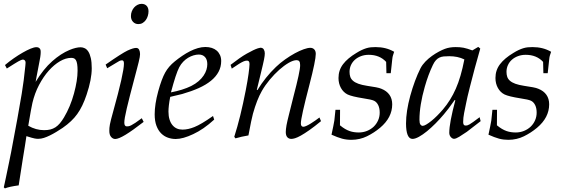

<svg xmlns="http://www.w3.org/2000/svg" viewBox="-25 -726 2990 1019"><path d="M1 273.9 -4.9 268.1Q-3.4 261.2 0 246.1Q3.4 231 7.3 211.9Q11.2 192.9 15.6 171.9Q20 150.9 23.7 132.8Q27.3 114.7 30 101.3Q32.7 87.9 33.7 83.5Q53.2 -18.6 67.1 -95.5Q81.1 -172.4 90.3 -228.5Q96.2 -263.7 100.8 -300Q105.5 -336.4 109.4 -375.5Q110.8 -387.2 110.8 -393.1Q110.8 -401.4 106.7 -405.5Q102.5 -409.7 97.2 -409.7Q95.2 -409.7 92.5 -409.2Q89.8 -408.7 85 -406.5Q80.1 -404.3 71.8 -399.9Q63.5 -395.5 49.8 -386.7L11.2 -362.3L1.5 -380.9Q23.9 -399.9 48.6 -417Q73.2 -434.1 95.9 -447Q118.7 -460 137.5 -467.8Q156.2 -475.6 168 -475.6Q178.7 -475.6 184.8 -469.7Q190.9 -463.9 190.9 -452.6Q190.9 -449.2 190.9 -445.8Q190.9 -442.4 190.4 -437Q189.9 -431.6 188.7 -423.1Q187.5 -414.6 184.6 -400.4Q178.7 -369.6 175.3 -351.6Q171.9 -333.5 169.7 -322.5Q167.5 -311.5 166.5 -305.2Q165.5 -298.8 164.1 -291.5Q205.6 -359.9 252 -400.9Q298.3 -441.9 344.2 -460.9Q378.4 -475.1 403.3 -475.1Q414.6 -475.1 425.3 -469.7Q436 -464.4 444.1 -451.7Q452.1 -439 457 -417.5Q461.9 -396 461.9 -363.8Q461.9 -304.7 434.6 -223.6Q413.6 -160.2 384.8 -120.6Q357.4 -82 307.6 -47.4Q291.5 -36.6 274.2 -26.1Q256.8 -15.6 240 -7.3Q223.1 1 207.8 5.9Q192.4 10.7 179.7 10.7Q174.3 10.7 169.9 10.5Q165.5 10.3 159.2 9Q152.8 7.8 142.6 4.9Q132.3 2 115.2 -3.4Q112.8 15.1 107.7 45.9Q102.5 76.7 95.7 119.6L74.2 257.8Q23.9 264.6 1 273.9ZM125 -58.6Q165.5 -35.2 209 -35.2Q227.5 -35.2 242.2 -38.8Q256.8 -42.5 269.3 -50.5Q281.7 -58.6 292.7 -71.5Q303.7 -84.5 314.5 -102.5Q348.6 -159.7 367.7 -230Q386.7 -299.8 386.7 -350.6Q386.7 -372.6 384.5 -386Q382.3 -399.4 377.9 -406.7Q373.5 -414.1 367.2 -416.5Q360.8 -418.9 352.5 -418.9Q324.2 -418.9 293.2 -400.9Q262.2 -382.8 233.9 -351.1Q205.6 -319.3 182.4 -275.4Q159.2 -231.4 147 -179.7Q144.5 -168.9 138.9 -138.9Q133.3 -108.9 125 -58.6Z M669.9 -640.6Q669.9 -654.3 674.6 -666Q679.2 -677.7 687 -686.5Q694.8 -695.3 705.1 -700.4Q715.3 -705.6 726.1 -705.6Q743.2 -705.6 753.2 -695.1Q763.2 -684.6 763.2 -666Q763.2 -653.8 759.5 -641.6Q755.9 -629.4 748.8 -619.6Q741.7 -609.9 731.9 -604Q722.2 -598.1 709.5 -598.1Q692.4 -598.1 681.2 -609.9Q669.9 -621.6 669.9 -640.6ZM543.9 -363.8 535.6 -383.3Q579.6 -414.1 608.4 -432.4Q637.2 -450.7 651.4 -457.5Q682.1 -471.7 697.3 -471.7Q708.5 -471.7 713.4 -462.2Q718.3 -452.6 718.3 -438.5Q718.3 -432.1 716.6 -422.4Q714.8 -412.6 711.2 -397.2Q707.5 -381.8 701.7 -360.1Q695.8 -338.4 688 -308.1Q661.6 -209 647.9 -151.1Q634.3 -93.3 634.8 -74.7Q634.8 -55.2 648.4 -55.2Q653.8 -55.2 658.7 -56.2Q663.6 -57.1 671.9 -61.3Q680.2 -65.4 693.4 -74.2Q706.5 -83 727.5 -98.6L737.3 -79.1Q678.2 -33.2 641.1 -10.7Q604 11.7 586.4 11.7Q574.2 11.7 564.7 0.7Q555.2 -10.3 555.2 -30.8Q555.2 -39.6 555.7 -47.1Q556.2 -54.7 558.3 -65.7Q560.5 -76.7 564.5 -92.8Q568.4 -108.9 575.7 -134.3Q632.8 -339.4 632.8 -388.2Q632.8 -398.4 630.1 -402.1Q627.4 -405.8 622.6 -405.8Q615.2 -405.8 608.4 -402.3Q606.4 -401.4 590.6 -391.8Q574.7 -382.3 543.9 -363.8Z M1105.5 -110.4 1111.8 -91.3Q1083 -64.9 1055.4 -45.9Q1027.8 -26.9 1000.5 -14.2Q945.8 11.7 907.7 11.7Q886.2 11.7 866.2 4.6Q846.2 -2.4 830.6 -17.8Q814.9 -33.2 805.4 -58.3Q795.9 -83.5 795.9 -119.1Q795.9 -172.4 814.5 -240.7Q823.7 -274.4 833 -299.3Q842.3 -324.2 851.6 -340.8Q869.6 -373.5 902.3 -399.9Q921.4 -415.5 941.9 -429.4Q962.4 -443.4 983.2 -453.9Q1003.9 -464.4 1024.7 -470.5Q1045.4 -476.6 1064.9 -476.6Q1083.5 -476.6 1098.9 -471.7Q1114.3 -466.8 1125.2 -457.3Q1136.2 -447.8 1142.6 -433.8Q1148.9 -419.9 1148.9 -402.3Q1148.9 -371.1 1135 -345Q1121.1 -318.8 1094.7 -297.4Q1068.4 -275.9 1029.8 -258.5Q991.2 -241.2 941.9 -227.1L878.4 -211.9Q873.5 -187 871.3 -167.5Q869.1 -147.9 869.1 -133.8Q869.1 -109.9 874.8 -91.8Q880.4 -73.7 890.4 -61.8Q900.4 -49.8 913.8 -43.9Q927.2 -38.1 943.4 -38.1Q973.1 -38.1 1006.8 -51.8Q1042.5 -65.9 1105.5 -110.4ZM882.3 -235.8Q944.8 -247.6 989.7 -269.5Q1012.7 -281.2 1029.1 -295.4Q1045.4 -309.6 1055.7 -325Q1065.9 -340.3 1070.6 -355.7Q1075.2 -371.1 1075.2 -385.3Q1075.2 -410.2 1063 -423.3Q1050.8 -436.5 1030.3 -436.5Q1016.6 -436.5 1002 -432.1Q987.3 -427.7 973.4 -419.4Q959.5 -411.1 947.3 -398.4Q935.1 -385.7 926.3 -369.1Q908.7 -335.4 882.3 -235.8Z M1224.6 8.3 1218.3 0Q1234.9 -51.8 1250 -113Q1265.1 -174.3 1279.3 -247.1Q1289.6 -300.3 1294.2 -334.5Q1298.8 -368.7 1299.3 -385.3Q1299.3 -396 1295.9 -400.1Q1292.5 -404.3 1286.1 -404.3Q1276.9 -404.3 1267.1 -399.9Q1257.3 -395.5 1243.7 -387.2L1205.1 -361.8L1198.7 -381.8L1244.1 -415.5Q1265.6 -430.7 1284.7 -441.4Q1303.7 -452.1 1318.6 -459.2Q1333.5 -466.3 1343.5 -469.5Q1353.5 -472.7 1356.9 -472.7Q1369.6 -472.7 1375 -463.6Q1380.4 -454.6 1380.4 -442.9Q1380.4 -436.5 1379.4 -429Q1378.4 -421.4 1376.2 -409.9Q1374 -398.4 1369.9 -381.3Q1365.7 -364.3 1359.9 -339.4L1337.9 -249L1341.3 -248Q1383.3 -316.9 1439.5 -370.6Q1462.4 -392.6 1488.8 -411.1Q1515.1 -429.7 1540.3 -443.4Q1565.4 -457 1586.9 -464.6Q1608.4 -472.2 1621.6 -472.2Q1634.8 -472.2 1642.8 -463.9Q1650.9 -455.6 1650.9 -439.9Q1650.9 -406.2 1617.2 -275.9Q1571.8 -102.5 1571.8 -71.3Q1571.8 -61.5 1575.4 -57.4Q1579.1 -53.2 1585 -53.2Q1590.8 -53.2 1601.6 -58.1Q1612.3 -63 1624.5 -70.6Q1636.7 -78.1 1648.9 -86.7Q1661.1 -95.2 1670.4 -102.5L1678.7 -83Q1643.1 -53.7 1616.9 -35.4Q1590.8 -17.1 1572 -6.6Q1553.2 3.9 1541 7.6Q1528.8 11.2 1521.5 11.2Q1507.8 11.2 1499.8 2.2Q1491.7 -6.8 1491.7 -25.4Q1491.7 -32.2 1492.7 -41.3Q1493.7 -50.3 1495.6 -61.5Q1499 -80.1 1508.5 -117.7Q1518.1 -155.3 1532.2 -212.4Q1550.3 -281.2 1559.3 -323.2Q1568.4 -365.2 1567.9 -380.9Q1567.9 -395.5 1563 -401.1Q1558.1 -406.7 1549.3 -406.7Q1531.7 -406.7 1507.3 -392.6Q1482.9 -378.4 1457 -355.5Q1431.2 -332.5 1406.7 -303.2Q1382.3 -273.9 1364.7 -243.2Q1338.4 -197.3 1317.4 -122.1Q1313.5 -107.9 1307.6 -79.8Q1301.8 -51.8 1293.5 -7.3Q1275.4 -4.4 1258.3 -0.5Q1241.2 3.4 1224.6 8.3Z M1734.4 -11.2Q1739.7 -36.6 1743.7 -55.2Q1747.6 -73.7 1749.5 -86.4Q1752.9 -111.3 1755.4 -143.1H1779.8L1779.3 -61Q1793.5 -49.3 1805.9 -42Q1818.4 -34.7 1830.3 -30.5Q1842.3 -26.4 1854.2 -24.7Q1866.2 -22.9 1878.9 -22.9Q1902.3 -22.9 1922.9 -31.2Q1943.4 -39.6 1958.3 -53.7Q1973.1 -67.9 1981.7 -87.2Q1990.2 -106.4 1990.2 -128.4Q1990.2 -151.9 1982.2 -168.2Q1974.1 -184.6 1960 -191.4Q1946.8 -197.8 1903.8 -204.1Q1873 -209 1852.1 -214.1Q1831.1 -219.2 1819.8 -224.6Q1797.4 -235.8 1784.4 -259.3Q1771.5 -282.7 1771.5 -312Q1771.5 -353.5 1795.7 -385.3Q1819.8 -417 1866.2 -444.8Q1881.8 -454.6 1894.5 -460.4Q1907.2 -466.3 1918.9 -470Q1930.7 -473.6 1942.4 -474.9Q1954.1 -476.1 1967.8 -476.1Q1996.1 -476.1 2020.5 -470Q2044.9 -463.9 2066.9 -451.2Q2064 -441.9 2062.3 -437Q2060.5 -432.1 2059.6 -428.5Q2058.6 -424.8 2057.9 -419.9Q2057.1 -415 2056.2 -405.8Q2055.2 -396.5 2053.5 -380.1Q2051.8 -363.8 2048.8 -337.4H2025.9Q2025.4 -377.9 2024.4 -397.5Q1989.7 -435.1 1932.1 -435.1Q1909.7 -435.1 1890.9 -428Q1872.1 -420.9 1858.6 -408.9Q1845.2 -397 1837.6 -380.4Q1830.1 -363.8 1830.1 -344.7Q1830.1 -330.1 1834 -318.4Q1837.9 -306.6 1848.4 -297.4Q1858.9 -288.1 1877 -281.5Q1895 -274.9 1923.3 -270.5Q1951.2 -266.6 1970.2 -262.9Q1989.3 -259.3 1999 -254.9Q2027.3 -243.7 2042 -222.7Q2056.6 -201.7 2056.6 -172.4Q2056.6 -102.1 1992.2 -47.9Q1960 -21 1922.6 -2.7Q1885.3 15.6 1840.8 16.1Q1827.1 16.1 1814.9 14.6Q1802.7 13.2 1790.3 9.8Q1777.8 6.3 1764.2 1.2Q1750.5 -3.9 1734.4 -11.2Z M2520.5 -104 2525.9 -83 2452.6 -26.4Q2429.7 -10.7 2412.1 0Q2394.5 10.7 2384.8 10.7Q2376 10.7 2367.7 1.5Q2359.4 -7.8 2359.4 -21.5Q2359.4 -73.2 2391.6 -193.8L2388.2 -195.3Q2369.6 -168.9 2355.5 -150.1Q2341.3 -131.3 2330.6 -119.1Q2310.1 -94.7 2286.9 -71.3Q2263.7 -47.9 2241.2 -29.5Q2218.8 -11.2 2198.5 0Q2178.2 11.2 2164.1 11.2Q2147 11.2 2138.4 -10Q2129.9 -31.2 2129.9 -70.8Q2129.9 -134.8 2152.3 -217.3Q2175.3 -300.8 2206.5 -363.3Q2216.3 -382.3 2232.7 -399.2Q2249 -416 2267.6 -429.2Q2286.1 -442.4 2304.4 -452.1Q2322.8 -461.9 2336.4 -466.8Q2360.8 -476.1 2393.6 -476.1Q2405.3 -476.1 2415 -475.3Q2424.8 -474.6 2434.8 -472.7Q2444.8 -470.7 2456.1 -467.3Q2467.3 -463.9 2481.9 -458.5L2513.2 -477.1L2523.9 -468.3Q2508.3 -413.6 2494.6 -363.3Q2481 -313 2468.8 -264.2Q2461.4 -234.9 2456.3 -213.4Q2451.2 -191.9 2448.7 -177.7Q2443.4 -151.9 2438.2 -126Q2433.1 -100.1 2433.1 -78.1Q2433.1 -69.8 2436 -64.7Q2439 -59.6 2446.3 -59.6Q2450.7 -59.6 2454.8 -60.5Q2459 -61.5 2466.6 -65.7Q2474.1 -69.8 2486.6 -78.9Q2499 -87.9 2520.5 -104ZM2439.5 -410.6Q2421.4 -419.4 2401.4 -423.6Q2381.3 -427.7 2359.4 -427.7Q2342.8 -427.7 2330.1 -426.5Q2317.4 -425.3 2307.1 -420.4Q2296.9 -415.5 2288.6 -406.5Q2280.3 -397.5 2272.5 -381.3Q2260.3 -356 2249.5 -327.1Q2238.8 -298.3 2229.5 -265.6Q2215.3 -215.8 2208.3 -172.4Q2201.2 -128.9 2201.2 -90.3Q2201.2 -71.8 2206.3 -64.9Q2211.4 -58.1 2218.3 -58.1Q2225.6 -58.1 2237.5 -65.2Q2249.5 -72.3 2264.2 -84Q2278.8 -95.7 2294.7 -111.6Q2310.5 -127.4 2325.7 -145Q2367.2 -193.8 2394 -254.9Q2421.4 -316.4 2439.5 -410.6Z M2567.4 -11.2Q2572.8 -36.6 2576.7 -55.2Q2580.6 -73.7 2582.5 -86.4Q2585.9 -111.3 2588.4 -143.1H2612.8L2612.3 -61Q2626.5 -49.3 2638.9 -42Q2651.4 -34.7 2663.3 -30.5Q2675.3 -26.4 2687.3 -24.7Q2699.2 -22.9 2711.9 -22.9Q2735.4 -22.9 2755.9 -31.2Q2776.4 -39.6 2791.3 -53.7Q2806.2 -67.9 2814.7 -87.2Q2823.2 -106.4 2823.2 -128.4Q2823.2 -151.9 2815.2 -168.2Q2807.1 -184.6 2793 -191.4Q2779.8 -197.8 2736.8 -204.1Q2706.1 -209 2685.1 -214.1Q2664.1 -219.2 2652.8 -224.6Q2630.4 -235.8 2617.4 -259.3Q2604.5 -282.7 2604.5 -312Q2604.5 -353.5 2628.7 -385.3Q2652.8 -417 2699.2 -444.8Q2714.8 -454.6 2727.5 -460.4Q2740.2 -466.3 2752 -470Q2763.7 -473.6 2775.4 -474.9Q2787.1 -476.1 2800.8 -476.1Q2829.1 -476.1 2853.5 -470Q2877.9 -463.9 2899.9 -451.2Q2897 -441.9 2895.3 -437Q2893.6 -432.1 2892.6 -428.5Q2891.6 -424.8 2890.9 -419.9Q2890.1 -415 2889.2 -405.8Q2888.2 -396.5 2886.5 -380.1Q2884.8 -363.8 2881.8 -337.4H2858.9Q2858.4 -377.9 2857.4 -397.5Q2822.8 -435.1 2765.1 -435.1Q2742.7 -435.1 2723.9 -428Q2705.1 -420.9 2691.7 -408.9Q2678.2 -397 2670.7 -380.4Q2663.1 -363.8 2663.1 -344.7Q2663.1 -330.1 2667 -318.4Q2670.9 -306.6 2681.4 -297.4Q2691.9 -288.1 2710 -281.5Q2728 -274.9 2756.3 -270.5Q2784.2 -266.6 2803.2 -262.9Q2822.3 -259.3 2832 -254.9Q2860.4 -243.7 2875 -222.7Q2889.6 -201.7 2889.6 -172.4Q2889.6 -102.1 2825.2 -47.9Q2793 -21 2755.6 -2.7Q2718.3 15.6 2673.8 16.1Q2660.2 16.1 2647.9 14.6Q2635.7 13.2 2623.3 9.8Q2610.8 6.3 2597.2 1.2Q2583.5 -3.9 2567.4 -11.2Z"/></svg>

Font: XB Kayhan
Style: Italic
Weight: 400
Italic angle: -12°
Designer: Behnam
Foundry: Irmug
Version: Version 7.300 2009